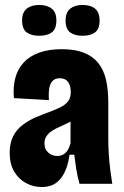

<svg xmlns="http://www.w3.org/2000/svg" viewBox="-20 -740 499 773"><path d="M148 13Q114 13 84.5 -3Q55 -19 37 -49.5Q19 -80 19 -125Q19 -164 33 -191.5Q47 -219 71 -237Q95 -255 122.5 -267Q150 -279 178 -289Q205 -299 224 -308.5Q243 -318 254 -332Q265 -346 265 -370Q265 -385 260.5 -397.5Q256 -410 246.5 -417.5Q237 -425 220 -425Q203 -425 192.5 -415Q182 -405 178.5 -385.5Q175 -366 177 -337L36 -345Q32 -389 41.5 -425.5Q51 -462 75 -488Q99 -514 137.5 -528Q176 -542 229 -542Q281 -542 317 -528Q353 -514 375 -487Q397 -460 406.5 -420Q416 -380 416 -326V-179Q416 -152 418 -119.5Q420 -87 424 -55.5Q428 -24 432 0H300Q291 -33 287 -59.5Q283 -86 279 -117H260Q254 -74 239.5 -45Q225 -16 203 -1.5Q181 13 148 13ZM210 -112Q223 -112 232 -116.5Q241 -121 247 -128Q253 -135 257 -144Q261 -153 264 -162V-281L297 -272Q285 -261 269.5 -253Q254 -245 238.5 -238Q223 -231 208.5 -224Q194 -217 183 -208.5Q172 -200 165.5 -189Q159 -178 159 -163Q159 -139 174.5 -125.5Q190 -112 210 -112ZM312 -596Q281 -596 262.5 -609.5Q244 -623 244 -657Q244 -690 262.5 -705Q281 -720 312 -720Q345 -720 363 -705Q381 -690 381 -657Q381 -623 362.5 -609.5Q344 -596 312 -596ZM138 -596Q106 -596 87.5 -609.5Q69 -623 69 -658Q69 -690 87.5 -705Q106 -720 138 -720Q170 -720 188.5 -705Q207 -690 207 -658Q207 -623 188.5 -609.5Q170 -596 138 -596Z"/></svg>

Font: Bricolage Grotesque Condensed ExtraBold
Style: Regular
Weight: 800
Width: 3
Designer: Mathieu Triay
Foundry: Atelier Triay
Version: Version 1.000;gftools[0.9.30]